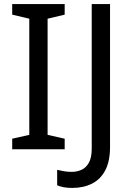

<svg xmlns="http://www.w3.org/2000/svg" viewBox="-20 -734 652 944"><path d="M298 0H40V-52L124 -71V-642L40 -662V-714H298V-662L214 -642V-71L298 -52ZM335 190Q311 190 293 186.5Q275 183 261 177V101Q277 105 295 108Q313 111 333 111Q358 111 380.5 101Q403 91 417 66Q431 41 431 -4V-714H521V-11Q521 58 498 102.5Q475 147 433 168.5Q391 190 335 190Z"/></svg>

Font: Noto Sans Hanifi Rohingya
Style: Regular
Weight: 400
Designer: Monotype Design Team and DaltonMaag
Foundry: Google LLC
Version: Version 2.101